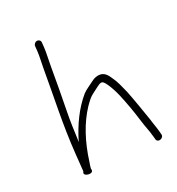

<svg xmlns="http://www.w3.org/2000/svg" viewBox="-177 -842 895 969"><g transform="rotate(-30 270.5 -357.0)"><path d="M162.4 -710 159.5 -682C156.7 -655 148.5 -624.3 143.3 -594C117.5 -443.7 84 -296 67.4 -137L57.4 -42L55 -38C40.7 -17.7 100.3 -0.8 97.6 -29.5C97.1 -34.5 97.2 -37 97.9 -37C100.1 -45.7 103.6 -56.3 108.2 -69C138.6 -165.3 183.5 -250.5 243.9 -314C263.6 -333.2 276.4 -347.5 300.6 -359L323.9 -371C336.3 -376.4 359.8 -393.6 370.6 -378C374.8 -373.3 379 -366 383.3 -356C404.1 -310.5 413.5 -258.7 423.7 -202.5C433 -152 436.6 -103.4 446 -57C449.5 -41.6 449.5 -26.5 452.2 -11L453 0C456.6 25.1 496.1 15.4 491.8 -8L491 -19C488.8 -48.1 483.5 -69.6 480.4 -99C471.7 -153.7 460.3 -225.3 449.2 -279C440.7 -312.9 432.8 -348.3 419.3 -375C409.9 -397.3 399.6 -416 376.2 -422C358.5 -425.9 340.6 -421.3 328.5 -415C308.1 -404 279.4 -392.8 260.7 -379C198.6 -328.5 149.7 -259.4 111 -181C112.3 -187 113.2 -192.7 113.8 -198C119.6 -241.9 126.9 -295.9 135.4 -338C149.6 -409.5 169 -515.8 181.9 -590.5C187.2 -621.4 195.7 -655.3 198.5 -682L201.4 -710C202.5 -720.6 194 -729 183.4 -729C172.8 -729 163.5 -720.6 162.4 -710Z"/></g></svg>

Font: Just Breathe
Style: Obl2
Weight: 400
Foundry: Cannot Into Space Fonts
Version: Version 0.72